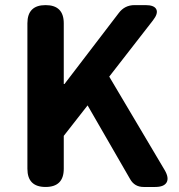

<svg xmlns="http://www.w3.org/2000/svg" viewBox="-20 -743 710 763"><path d="M161.1 0Q88.9 0 88.9 -72.3V-650.4Q88.9 -722.7 161.1 -722.7Q233.4 -722.7 233.4 -650.4V-409.2H236.3L452.1 -691.4Q475.6 -722.7 514.6 -722.7H558.6Q592.8 -722.7 601.1 -706.1Q609.4 -689.5 587.9 -662.1L414.1 -438.5L634.8 -66.4Q652.3 -36.1 642.1 -18.1Q631.8 0 596.7 0H593.8H550.8Q514.6 0 497.1 -31.2L328.1 -324.2L233.4 -203.1V-72.3Q233.4 0 161.1 0Z"/></svg>

Font: Bpmf GenSen Rounded B
Style: B
Weight: 700
Foundry: But Ko
Version: Version 1.320